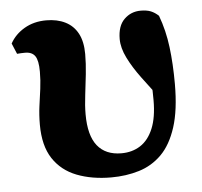

<svg xmlns="http://www.w3.org/2000/svg" viewBox="-43 -544 633 603"><g transform="rotate(-5 273.5 -242.0)"><path d="M284.5 15.1Q223.5 15.1 176 -3.3Q128.4 -21.8 101.7 -62.4Q75.1 -103 75.1 -169.3Q75.1 -199.9 78.8 -227.3Q82.6 -254.8 86.2 -281.5Q89.7 -308.3 89.7 -335.5Q89.7 -370.6 80 -384.6Q70.3 -398.6 48.6 -398.6Q43.1 -398.6 35.8 -398.3Q28.4 -398 23.2 -397.4L9.1 -431Q24.5 -459.2 54.4 -476.7Q84.4 -494.2 123.3 -494.2Q158.1 -494.2 183.6 -481.3Q209.1 -468.5 222.7 -442.9Q236.3 -417.3 236.3 -378.2Q236.3 -348.1 232.7 -314.9Q229.1 -281.6 225.1 -249.3Q221 -216.9 221 -189.5Q221 -122.5 247 -90Q273 -57.6 322.8 -57.6Q356.7 -57.6 382.5 -74.1Q408.3 -90.7 422.9 -125.6Q437.5 -160.6 437.5 -214.4Q437.5 -243.7 436 -267Q434.5 -290.2 431.1 -316.1L463.9 -310.5V-211.6Q432.2 -253.2 405.8 -288.8Q379.4 -324.4 363.9 -356Q348.3 -387.6 348.3 -415.3Q348.3 -456.9 369.7 -477.7Q391 -498.6 421.5 -498.6Q441.3 -498.6 453.9 -493.3Q466.4 -488.1 477.7 -477.5Q495.5 -429.6 502.1 -376.3Q508.7 -323.1 508.7 -260.1Q508.7 -177.9 491.3 -124Q473.9 -70.2 443.4 -39.9Q412.9 -9.6 372.1 2.7Q331.2 15.1 284.5 15.1Z"/></g></svg>

Font: Source Serif 4 Variable
Style: Regular
Weight: 400
Designer: Frank Grießhammer
Foundry: Adobe
Version: Version 4.005;hotconv 1.1.0;makeotfexe 2.6.0